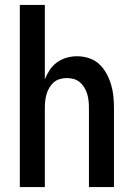

<svg xmlns="http://www.w3.org/2000/svg" viewBox="-20 -755 540 775"><path d="M60 0V-735H161V-435Q169 -455 181 -473Q193 -491 210.5 -503.5Q228 -516 249 -522Q270 -528 291 -528Q315 -528 338.5 -520.5Q362 -513 379.5 -497Q397 -481 409 -459.5Q421 -438 428 -415Q435 -392 437.5 -368Q440 -344 440 -320V0H339V-320Q339 -334 337.5 -348Q336 -362 332 -375.5Q328 -389 320.5 -401.5Q313 -414 302.5 -423Q292 -432 278 -436Q264 -440 250 -440Q236 -440 222 -436Q208 -432 197.5 -423Q187 -414 179.5 -401.5Q172 -389 168 -375.5Q164 -362 162.5 -348Q161 -334 161 -320V0Z"/></svg>

Font: Iosevka SS18 Semibold
Style: Regular
Weight: 600
Monospace: yes
Designer: Belleve Invis
Foundry: Belleve Invis
Version: Version 25.1.1; ttfautohint (v1.8.4)